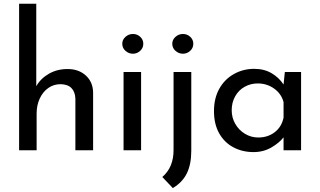

<svg xmlns="http://www.w3.org/2000/svg" viewBox="-20 -795 1694 1016"><path d="M472.7 -305.7V0H378.9V-274.4Q377 -309.6 357.9 -329.1Q338.9 -348.6 300.8 -349.6Q264.6 -349.6 235.8 -329.6Q207 -309.6 190.4 -273.9Q173.8 -238.3 173.8 -194.3V0H81.1V-775.4H171.9V-338.9Q195.3 -379.9 238.8 -404.8Q282.2 -429.7 337.9 -429.7Q396.5 -429.7 434.1 -395.5Q471.7 -361.3 472.7 -305.7Z M726.6 -414.1V0H633.8V-414.1ZM683.6 -615.2Q706.1 -615.2 722.2 -600.1Q738.3 -585 738.3 -563.5Q738.3 -541 721.7 -525.9Q705.1 -510.7 683.6 -510.7Q661.1 -510.7 644 -525.9Q627 -541 627 -563.5Q627 -585 644 -600.1Q661.1 -615.2 683.6 -615.2Z M838.9 141.6Q898.4 90.8 898.4 -1V-414.1H992.2V2.9Q992.2 74.2 968.8 122.1Q945.3 169.9 894.5 200.2ZM948.2 -615.2Q970.7 -615.2 986.8 -600.1Q1002.9 -585 1002.9 -563.5Q1002.9 -541 986.3 -525.9Q969.7 -510.7 948.2 -510.7Q925.8 -510.7 908.7 -525.9Q891.6 -541 891.6 -563.5Q891.6 -585 908.7 -600.1Q925.8 -615.2 948.2 -615.2Z M1573.2 -414.1V0H1480.5V-68.4Q1458 -39.1 1416 -14.6Q1374 9.8 1321.3 9.8Q1262.7 9.8 1214.8 -15.6Q1167 -41 1139.6 -89.8Q1112.3 -138.7 1112.3 -207Q1112.3 -275.4 1140.6 -325.7Q1168.9 -376 1217.8 -403.3Q1266.6 -430.7 1325.2 -430.7Q1377.9 -430.7 1417 -407.7Q1456.1 -384.8 1480.5 -347.7L1487.3 -414.1ZM1480.5 -172.9V-254.9Q1468.8 -298.8 1430.7 -326.2Q1392.6 -353.5 1343.8 -353.5Q1306.6 -353.5 1274.9 -335.9Q1243.2 -318.4 1224.6 -285.6Q1206.1 -252.9 1206.1 -211.9Q1206.1 -171.9 1225.1 -139.2Q1244.1 -106.4 1276.4 -86.9Q1308.6 -67.4 1346.7 -67.4Q1397.5 -67.4 1434.1 -95.7Q1470.7 -124 1480.5 -172.9Z"/></svg>

Font: Josefin Sans CFJ
Style: Regular
Weight: 400
Designer: Santiago Orozco
Foundry: Typemade
Version: Version 2.000